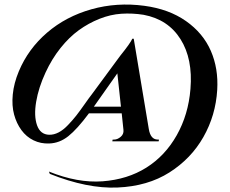

<svg xmlns="http://www.w3.org/2000/svg" viewBox="-20 -714 1029 858"><path d="M523.9 -207.5H377.4Q324.7 -136.7 285.4 -105.5Q246.1 -74.2 199.7 -72.8Q162.1 -71.3 129.9 -86.9Q97.7 -102.5 75.7 -132.6Q53.7 -162.6 43 -202.1Q32.2 -241.7 37.1 -292Q42 -342.3 64 -395Q106 -495.6 190.4 -568.1Q274.9 -640.6 388.7 -672.6Q502.4 -704.6 625.5 -688Q734.9 -673.3 811 -619.9Q887.2 -566.4 921.9 -487.3Q956.5 -408.2 950.7 -312Q943.8 -198.2 888.9 -101.6Q834 -4.9 737.1 56.6Q640.1 118.2 505.1 124Q370.1 129.9 202.6 63L198.7 52.7Q327.1 104.5 438.5 96.2Q549.8 87.9 633.8 35.2Q717.8 -17.6 769.8 -109.6Q821.8 -201.7 831.1 -316.4Q842.3 -450.7 786.6 -539.1Q731 -627.4 621.6 -647.9Q571.8 -655.8 522.7 -652.6Q473.6 -649.4 424.6 -629.9Q375.5 -610.4 332.3 -579.1Q289.1 -547.9 250.5 -499.5Q211.9 -451.2 183.6 -390.1Q152.3 -322.8 141.6 -259.3Q130.9 -195.8 145.5 -154.3Q160.2 -112.8 199.7 -111.8Q220.7 -111.3 241.9 -122.3Q263.2 -133.3 284.4 -155.8Q305.7 -178.2 320.8 -197.5Q335.9 -216.8 357.7 -247.8Q379.4 -278.8 389.2 -291L516.6 -463.9Q563 -521.5 571.3 -541H577.6L645 -137.2Q652.8 -90.3 685.1 -90.3H690.4L689 -82.5H481.9L483.4 -90.3H490.2Q504.9 -90.3 519.3 -102.5Q533.7 -114.7 531.7 -133.3ZM504.4 -386.2 399.4 -237.3H520.5Z"/></svg>

Font: Cinzel Decorative Bold
Style: Regular
Weight: 700
Designer: Natanael Gama
Version: Version 1.001;PS 001.001;hotconv 1.0.56;makeotf.lib2.0.21325